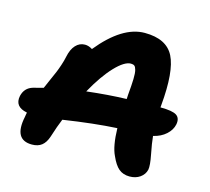

<svg xmlns="http://www.w3.org/2000/svg" viewBox="-95 -792 958 874"><g transform="rotate(15 383.5 -354.5)"><path d="M585 -29.8Q554.7 -29.8 534.4 -46.6Q514.2 -63.5 497.1 -103Q477.1 -143.6 475.1 -228Q367.7 -222.2 223.1 -200.2Q208.5 -165.5 191.9 -112.8Q182.1 -83 164.3 -69.1Q146.5 -55.2 118.2 -55.2Q31.7 -55.2 55.2 -168Q55.7 -172.4 57.1 -179.7Q58.6 -187 59.1 -189.9Q-2 -201.7 8.8 -254.9Q18.1 -294.9 56.2 -306.2Q64.5 -308.1 80.3 -312.5Q96.2 -316.9 104 -318.8Q108.9 -330.6 121.8 -359.6Q134.8 -388.7 140.9 -403.1Q147 -417.5 154.5 -439.9Q162.1 -462.4 166 -481.9Q173.3 -518.1 191.4 -537.6Q209.5 -557.1 234.9 -557.1Q252.4 -557.1 270 -545.9Q378.4 -679.2 483.9 -679.2Q586.9 -679.2 621.3 -611.1Q655.8 -543 641.1 -380.9Q641.1 -374 640.1 -370.1Q696.8 -370.1 716.3 -357.2Q735.8 -344.2 730 -314Q724.6 -287.1 700.9 -265.6Q677.2 -244.1 641.1 -235.8Q644 -203.1 654.1 -152.6Q664.1 -102.1 660.2 -82Q654.8 -58.6 634.3 -44.2Q613.8 -29.8 585 -29.8ZM459 -527.8Q428.7 -527.8 384.5 -481.2Q340.3 -434.6 294.9 -353Q395 -364.7 481.9 -367.2Q481.9 -370.6 482.4 -377.4Q482.9 -384.3 482.9 -387.2Q487.3 -434.1 488 -462.4Q488.8 -490.7 485.1 -504.9Q481.4 -519 475.6 -523.4Q469.7 -527.8 459 -527.8Z"/></g></svg>

Font: Shantell Sans Irregular Bouncy
Style: Bold Italic
Weight: 700
Italic angle: -11.31°
Designer: Stephen Nixon, Anya Danilova, Shantell Martin
Foundry: Arrow Type
Version: Version 1.006;[9816181b4]